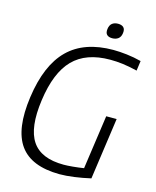

<svg xmlns="http://www.w3.org/2000/svg" viewBox="-131 -988 880 1086"><g transform="rotate(15 308.5 -445.0)"><path d="M412 -811Q391 -811 380.5 -821.5Q370 -832 373 -855Q376 -878 389.5 -888.5Q403 -899 424 -899Q445 -899 456 -888.5Q467 -878 464 -855Q461 -832 447 -821.5Q433 -811 412 -811ZM323 9Q157 8 90.5 -84.5Q24 -177 51 -369Q78 -563 172.5 -656Q267 -749 437 -749Q472 -749 515.5 -744Q559 -739 601 -728L593 -670Q543 -682 506.5 -686.5Q470 -691 434 -691Q293 -691 217 -613.5Q141 -536 118 -369Q95 -204 147 -126.5Q199 -49 332 -49Q353 -49 385.5 -52Q418 -55 449 -60L494 -376H555L504 -15Q456 -4 408.5 2.5Q361 9 323 9Z"/></g></svg>

Font: Plata Sans Light
Style: Italic
Weight: 300
Italic angle: -8°
Designer: Pablo Impallari, Andres Torresi, & Cristiano Sobral
Foundry: Pablo Impallari, Andres Torresi, & Cristiano Sobral
Version: Version 1.00;December 28, 2019;FontCreator 12.0.0.2547 64-bi